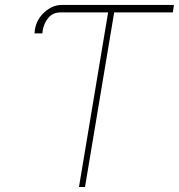

<svg xmlns="http://www.w3.org/2000/svg" viewBox="-20 -747 715 767"><path d="M674.7 -727.3 670.5 -697.4H436.1L319.6 0H295.5L411.9 -697.4H223Q191.4 -697.8 173.1 -675.6Q154.8 -653.4 150.6 -625L149.1 -613.6H117.9L119.3 -627.8Q125.4 -669 157.5 -698.2Q189.6 -727.3 227.3 -727.3Z"/></svg>

Font: Inter UI Thin
Style: Italic
Weight: 100
Italic angle: -9.39999°
Designer: Rasmus Andersson
Foundry: rsms
Version: 3.2;8d6f07862